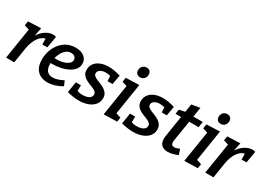

<svg xmlns="http://www.w3.org/2000/svg" viewBox="0 -1579 3332 2398"><g transform="rotate(30 1666.5 -380.0)"><path d="M49 0 129 -503 171 -429 50 -466 60 -529 246 -536 209 -357 172 -293Q191 -375 230.5 -430.5Q270 -486 319.5 -514.5Q369 -543 416 -543Q442 -543 460 -536L431 -368H359V-462L373 -450Q347 -453 320 -437.5Q293 -422 269.5 -392Q246 -362 228.5 -318.5Q211 -275 202 -220L167 0Z M648 11Q592 11 546.5 -11.5Q501 -34 474.5 -82Q448 -130 448 -207Q448 -271 468 -331Q488 -391 526 -439Q564 -487 618.5 -515Q673 -543 742 -543Q823 -543 868.5 -506Q914 -469 914 -409Q914 -363 886.5 -327.5Q859 -292 812 -267.5Q765 -243 707 -231Q649 -219 587 -219Q577 -219 568 -219Q559 -219 551 -220L558 -299Q569 -298 580.5 -297Q592 -296 604 -296Q639 -296 673.5 -302.5Q708 -309 736 -321.5Q764 -334 781 -353Q798 -372 798 -397Q798 -424 779 -441Q760 -458 726 -458Q688 -458 657.5 -435.5Q627 -413 606.5 -376Q586 -339 575 -295.5Q564 -252 564 -209Q564 -139 593.5 -107Q623 -75 674 -75Q708 -75 746.5 -87Q785 -99 825 -121L855 -52Q804 -21 751 -5Q698 11 648 11Z M1102 11Q1062 11 1018 4.5Q974 -2 933 -13L958 -168H1032L1030 -67L1014 -91Q1035 -83 1058.5 -78Q1082 -73 1109 -73Q1144 -73 1171.5 -81.5Q1199 -90 1215.5 -106.5Q1232 -123 1232 -147Q1233 -172 1215.5 -187.5Q1198 -203 1171 -214Q1144 -225 1113.5 -237Q1083 -249 1056 -266Q1029 -283 1012 -309.5Q995 -336 996 -378Q997 -430 1026.5 -467Q1056 -504 1106.5 -523.5Q1157 -543 1221 -543Q1260 -543 1303 -535.5Q1346 -528 1390 -514L1366 -379H1293L1289 -462L1309 -444Q1288 -453 1265.5 -457Q1243 -461 1223 -461Q1192 -461 1168 -452.5Q1144 -444 1130 -429Q1116 -414 1115 -393Q1115 -370 1132 -355Q1149 -340 1176.5 -328.5Q1204 -317 1234.5 -304.5Q1265 -292 1292.5 -274.5Q1320 -257 1337 -230Q1354 -203 1353 -162Q1352 -109 1319.5 -70Q1287 -31 1230.5 -10Q1174 11 1102 11Z M1459 4 1539 -503 1582 -429 1460 -466 1470 -529 1662 -536 1581 -27 1541 -102 1661 -64 1651 -1ZM1619 -623Q1589 -623 1572 -641Q1555 -659 1555 -689Q1555 -725 1577.5 -748Q1600 -771 1635 -771Q1664 -771 1681.5 -753.5Q1699 -736 1699 -705Q1699 -670 1677 -646.5Q1655 -623 1619 -623Z M1884 11Q1844 11 1800 4.5Q1756 -2 1715 -13L1740 -168H1814L1812 -67L1796 -91Q1817 -83 1840.5 -78Q1864 -73 1891 -73Q1926 -73 1953.5 -81.5Q1981 -90 1997.5 -106.5Q2014 -123 2014 -147Q2015 -172 1997.5 -187.5Q1980 -203 1953 -214Q1926 -225 1895.5 -237Q1865 -249 1838 -266Q1811 -283 1794 -309.5Q1777 -336 1778 -378Q1779 -430 1808.5 -467Q1838 -504 1888.5 -523.5Q1939 -543 2003 -543Q2042 -543 2085 -535.5Q2128 -528 2172 -514L2148 -379H2075L2071 -462L2091 -444Q2070 -453 2047.5 -457Q2025 -461 2005 -461Q1974 -461 1950 -452.5Q1926 -444 1912 -429Q1898 -414 1897 -393Q1897 -370 1914 -355Q1931 -340 1958.5 -328.5Q1986 -317 2016.5 -304.5Q2047 -292 2074.5 -274.5Q2102 -257 2119 -230Q2136 -203 2135 -162Q2134 -109 2101.5 -70Q2069 -31 2012.5 -10Q1956 11 1884 11Z M2526 -24Q2487 -7 2450.5 2Q2414 11 2383 11Q2329 11 2295.5 -18Q2262 -47 2262 -109Q2262 -119 2262.5 -128Q2263 -137 2265 -148L2315 -467L2327 -450H2233L2243 -516L2345 -537L2323 -515L2345 -650L2465 -670L2441 -515L2431 -532H2579L2566 -450H2416L2433 -467L2383 -154Q2382 -150 2381.5 -143.5Q2381 -137 2381 -130Q2381 -103 2393 -91.5Q2405 -80 2426 -80Q2441 -80 2460 -85.5Q2479 -91 2501 -101Z M2622 4 2702 -503 2745 -429 2623 -466 2633 -529 2825 -536 2744 -27 2704 -102 2824 -64 2814 -1ZM2782 -623Q2752 -623 2735 -641Q2718 -659 2718 -689Q2718 -725 2740.5 -748Q2763 -771 2798 -771Q2827 -771 2844.5 -753.5Q2862 -736 2862 -705Q2862 -670 2840 -646.5Q2818 -623 2782 -623Z M2922 0 3002 -503 3044 -429 2923 -466 2933 -529 3119 -536 3082 -357 3045 -293Q3064 -375 3103.5 -430.5Q3143 -486 3192.5 -514.5Q3242 -543 3289 -543Q3315 -543 3333 -536L3304 -368H3232V-462L3246 -450Q3220 -453 3193 -437.5Q3166 -422 3142.5 -392Q3119 -362 3101.5 -318.5Q3084 -275 3075 -220L3040 0Z"/></g></svg>

Font: Bitter Thin SemiBold
Style: Italic
Weight: 600
Italic angle: -9°
Version: Version 2.002